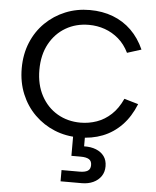

<svg xmlns="http://www.w3.org/2000/svg" viewBox="-62 -759 872 1072"><g transform="rotate(5 373.5 -223.5)"><path d="M398 7Q325 7 261.5 -19Q198 -45 149.5 -93Q101 -141 74 -206.5Q47 -272 47 -350Q47 -429 74 -494.5Q101 -560 149.5 -607.5Q198 -655 261.5 -681Q325 -707 398 -707Q469 -707 528 -684.5Q587 -662 631.5 -618.5Q676 -575 704 -512L625 -487Q602 -534 567 -564Q532 -594 489.5 -609Q447 -624 400 -624Q328 -624 270.5 -590.5Q213 -557 179.5 -495.5Q146 -434 146 -350Q146 -267 179.5 -205Q213 -143 270.5 -109.5Q328 -76 400 -76Q447 -76 491 -91.5Q535 -107 571.5 -141Q608 -175 633 -230L712 -207Q683 -135 637 -87.5Q591 -40 531 -16.5Q471 7 398 7ZM318 260V197H418Q449 197 464.5 187.5Q480 178 480 155Q480 132 464.5 122.5Q449 113 418 113H366V-28H432V54Q470 53 499 64.5Q528 76 544.5 98.5Q561 121 561 155Q561 187 545 210.5Q529 234 501 247Q473 260 437 260Z"/></g></svg>

Font: Envelope Sans Variable
Style: Regular
Weight: 500
Designer: Andreas Rasmussen / Norman Anderson
Foundry: mail.de GmbH
Version: Version 1.150